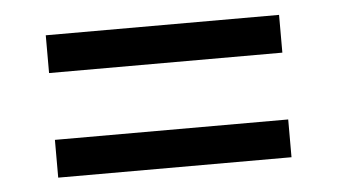

<svg xmlns="http://www.w3.org/2000/svg" viewBox="-32 -504 623 355"><g transform="rotate(-5 279.5 -326.0)"><path d="M63.3 -388V-458.1H496.3V-388ZM63.3 -193.9V-264H496.3V-193.9Z"/></g></svg>

Font: Noto Serif Telugu
Style: Regular
Weight: 400
Designer: Jelle Bosma - Monotype Design Team
Foundry: Monotype Imaging Inc.
Version: Version 2.003